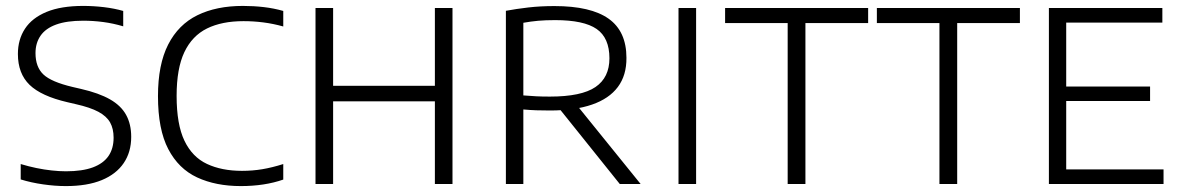

<svg xmlns="http://www.w3.org/2000/svg" viewBox="-20 -622 3990 649"><path d="M202.5 7Q166 7 125.8 1.2Q85.5 -4.5 50 -15.5V-67.5Q76.5 -59.5 103 -54Q129.5 -48.5 155 -45.8Q180.5 -43 203 -43Q258 -43 293.8 -56.2Q329.5 -69.5 346.8 -94.8Q364 -120 364 -156.5Q364 -187 352.2 -208Q340.5 -229 312.8 -244Q285 -259 236 -270L208 -276.5Q119.5 -297 80 -335.2Q40.5 -373.5 40.5 -439.5Q40.5 -488.5 64.5 -525Q88.5 -561.5 137.5 -581.8Q186.5 -602 261.5 -602Q296 -602 331.5 -597.8Q367 -593.5 396.5 -585V-533Q363 -543 329.2 -547.5Q295.5 -552 261.5 -552Q205.5 -552 169.8 -539Q134 -526 117 -501.2Q100 -476.5 100 -442.5Q100 -395.5 126.8 -370.2Q153.5 -345 225.5 -328L253.5 -321.5Q314.5 -307.5 351.8 -286.2Q389 -265 406.2 -233.8Q423.5 -202.5 423.5 -159.5Q423.5 -108 398.2 -70.8Q373 -33.5 324 -13.2Q275 7 202.5 7Z M794 7Q709.5 7 646.5 -22.2Q583.5 -51.5 548.8 -118Q514 -184.5 514 -297Q514 -404 548.5 -471.5Q583 -539 647.2 -570.5Q711.5 -602 801 -602Q837.5 -602 871.8 -598Q906 -594 937.5 -585V-532.5Q903.5 -542 870.5 -546.2Q837.5 -550.5 803 -550.5Q730 -550.5 679.8 -525.8Q629.5 -501 603.2 -445.8Q577 -390.5 577 -298Q577 -201.5 603.5 -146.2Q630 -91 679.8 -67.8Q729.5 -44.5 798 -44.5Q833.5 -44.5 866.5 -50Q899.5 -55.5 937.5 -67.5V-15Q906 -4 870 1.5Q834 7 794 7Z M1046.5 0V-595H1106V-332H1450V-595H1509.5V0H1450V-279.5H1106V0Z M1690 0V-585.5Q1725 -592 1766 -596.8Q1807 -601.5 1854 -601.5Q1977 -601.5 2037.2 -558.8Q2097.5 -516 2097.5 -426.5Q2098 -367.5 2068.5 -328Q2039 -288.5 1981.2 -268.5Q1923.5 -248.5 1839 -248.5Q1815 -248.5 1792.8 -249.2Q1770.5 -250 1749 -252V0ZM2075 0 1850.5 -280H1919L2145.5 0ZM1838.5 -295.5Q1945.5 -295.5 1992.8 -327.8Q2040 -360 2040 -425Q2040 -494 1996.8 -524Q1953.5 -554 1856.5 -554Q1824 -554 1799 -551.8Q1774 -549.5 1749 -545V-299.5Q1774.5 -297.5 1793 -296.5Q1811.5 -295.5 1838.5 -295.5Z M2273.5 0V-595H2333V0Z M2642.5 0V-544H2431V-595H2914.5V-544H2702.5V0Z M3155.5 0V-544H2944V-595H3427.5V-544H3215.5V0Z M3525.5 0V-595H3909V-545.5H3584V-49.5H3913V0ZM3563.5 -280.5V-329.5H3867.5V-280.5Z"/></svg>

Font: Encode Sans SC Condensed Thin Light
Style: Regular
Weight: 300
Version: Version 3.002